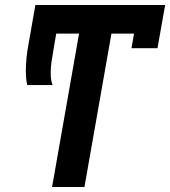

<svg xmlns="http://www.w3.org/2000/svg" viewBox="-20 -745 678 765"><path d="M514 -611H424L316.5 0H187.5L295 -611H204L195 -558.5Q188.5 -520.5 185.2 -498.2Q182 -476 182 -454.5Q182 -425 189.5 -406H88.5Q83 -430 83 -463.5Q83 -513.5 94 -571.5L121 -725H638L607.5 -553H504Z"/></svg>

Font: JuliaMono
Style: Bold Italic
Weight: 700
Italic angle: -9°
Monospace: yes
Designer: cormullion
Foundry: corm
Version: Version 0.057; ttfautohint (v1.8.4)